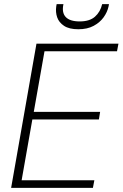

<svg xmlns="http://www.w3.org/2000/svg" viewBox="-20 -912 595 932"><path d="M34 0 157 -700H555L548 -663H196L144 -369H466L460 -332H137L85 -37H438L431 0ZM360 -770Q316 -770 291 -786.5Q266 -803 257.5 -828Q249 -853 253 -881L255 -892H288Q279 -851 299 -829.5Q319 -808 367 -808Q415 -808 441 -831Q467 -854 476 -892H509L507 -881Q501 -853 483 -828Q465 -803 434.5 -786.5Q404 -770 360 -770Z"/></svg>

Font: DM Sans 20pt ExtraLight
Style: Italic
Weight: 250
Italic angle: -10°
Version: Version 4.004;gftools[0.9.30]